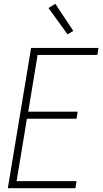

<svg xmlns="http://www.w3.org/2000/svg" viewBox="-20 -986 540 1006"><path d="M21 0 143 -735H496L490 -698H177L128 -401H387L381 -364H121L67 -37H381L375 0ZM334 -806 234 -944 270 -966 364 -824Z"/></svg>

Font: Iosevka SS04 Extralight
Style: Italic
Weight: 200
Italic angle: -9°
Monospace: yes
Designer: Belleve Invis
Foundry: Belleve Invis
Version: Version 19.0.0; ttfautohint (v1.8.4)